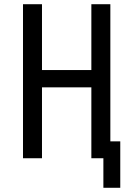

<svg xmlns="http://www.w3.org/2000/svg" viewBox="-20 -750 640 910"><path d="M89 0V-730H179V-418H413V-730H503V-80H550V140H470V0H413V-336H179V0Z"/></svg>

Font: JetBrainsMonoNL NFM
Style: Regular
Weight: 400
Monospace: yes
Designer: Philipp Nurullin, Konstantin Bulenkov
Foundry: JetBrains
Version: Version 2.304; ttfautohint (v1.8.4.7-5d5b);Nerd Fonts 3.3.0